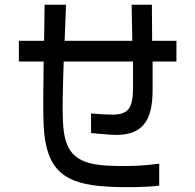

<svg xmlns="http://www.w3.org/2000/svg" viewBox="-20 -736 828 814"><path d="M165 -475C164 -351 162 -270 165 -205C174 -11 256 45 434 55C502 60 601 58 655 51V-42C596 -34 518 -29 432 -34C290 -42 253 -99 247 -219C244 -279 246 -346 250 -475H544V-364C544 -275 522 -250 456 -250C432 -250 400 -252 366 -255V-172C383 -170 407 -168 448 -165C608 -153 627 -254 627 -362V-475H728V-563H625L624 -716H538L541 -563H254L260 -716H169C169 -664 167 -604 167 -563H60V-475Z"/></svg>

Font: コーポレート・ロゴ ver3 Medium
Style: Regular
Weight: 500
Designer: [KANA_main] LOGOTYPE.JP [Source Han Sans] Ryoko NISHIZUKA 西塚涼子 (kana, bopomofo & ideographs); Paul D. Hunt (Latin, Greek
Version: Version 12.001;FEAKit 1.0